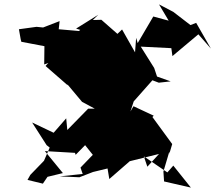

<svg xmlns="http://www.w3.org/2000/svg" viewBox="-20 -815 979 873"><path d="M846 -701 768 -761 703 -795 747 -721 677 -740 606 -619 599 -643 594 -577 535 -681 514 -661 441 -725 402 -724 427 -748 326 -685 345 -679 310 -650 339 -674 247 -682 251 -719 176 -690 146 -693 66 -682 74 -637 77 -625 182 -605 181 -522 200 -529 187 -515 288 -427 286 -432 353 -352 420 -316 434 -321H381L286 -224L281 -277L207 -192L231 -208L126 -258L192 -155L206 -144L180 -84L118 -20L105 3L175 20L196 -11L266 -28L184 -128L321 -120L324 -111L367 -155L402 -111L346 -53L356 -24L251 -13L341 -9L403 -33L469 -49L477 -1L570 -82L703 -115L650 -57L634 -104L741 -31L768 -62L848 38L726 10L723 -35L750 -126V-116L763 -160L673 -283L679 -289L587 -332L573 -308L588 -354L673 -450L702 -439L756 -445L694 -467L681 -506L620 -603L759 -596L764 -560L882 -659L939 -594L872 -711Z"/></svg>

Font: Hussar Lance
Style: Regular
Weight: 700
Foundry: Cannot Into Space Fonts, PlusOne Fonts
Version: Version 2.27